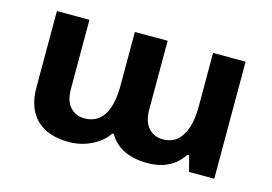

<svg xmlns="http://www.w3.org/2000/svg" viewBox="-74 -642 1121 792"><g transform="rotate(15 486.5 -245.5)"><path d="M267 9Q178 9 129.5 -38Q81 -85 81 -174V-500H220V-205Q220 -154 243.5 -128Q267 -102 305 -102Q358 -102 386 -144.5Q414 -187 414 -272V-500H554V-205Q554 -171 565 -148Q576 -125 595.5 -113.5Q615 -102 640 -102Q674 -102 698 -121Q722 -140 735 -178Q748 -216 748 -272V-500H887V0H779L762 -67H754Q741 -45 719.5 -27.5Q698 -10 669 -0.5Q640 9 602 9Q545 9 503.5 -11Q462 -31 439 -71H432Q411 -37 365.5 -14Q320 9 267 9Z"/></g></svg>

Font: Noto Sans Armenian
Style: Bold
Weight: 700
Version: Version 2.007